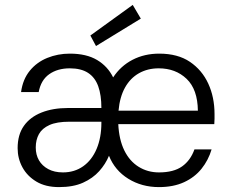

<svg xmlns="http://www.w3.org/2000/svg" viewBox="-20 -752 943 784"><path d="M221 12Q166 12 128.5 -10.5Q91 -33 71.5 -69Q52 -105 52 -147Q52 -202 77.5 -238Q103 -274 149.5 -292.5Q196 -311 258 -311H394Q394 -364 381 -400Q368 -436 339.5 -454.5Q311 -473 265 -473Q215 -473 181 -449Q147 -425 138 -376H66Q73 -428 101.5 -463Q130 -498 173 -515.5Q216 -533 265 -533Q333 -533 376.5 -507Q420 -481 442 -436Q473 -483 521.5 -508Q570 -533 630 -533Q706 -533 755.5 -499.5Q805 -466 830.5 -410.5Q856 -355 856 -286Q856 -277 856 -267.5Q856 -258 855 -245H463Q466 -182 487.5 -138Q509 -94 546 -71Q583 -48 629 -48Q689 -48 723.5 -72.5Q758 -97 774 -142H844Q831 -98 803 -63Q775 -28 731.5 -8Q688 12 629 12Q559 12 504 -22Q449 -56 425 -116Q411 -82 385 -53Q359 -24 319 -6Q279 12 221 12ZM237 -48Q284 -48 319.5 -73Q355 -98 374.5 -144Q394 -190 394 -251V-255H263Q212 -255 182 -241.5Q152 -228 139 -204.5Q126 -181 126 -150Q126 -120 139 -97.5Q152 -75 177 -61.5Q202 -48 237 -48ZM464 -300H788Q787 -387 742 -430Q697 -473 628 -473Q583 -473 547.5 -453Q512 -433 490.5 -394.5Q469 -356 464 -300ZM372 -564 349 -607 522 -732 555 -676Z"/></svg>

Font: DM Sans 10pt Light
Style: Regular
Weight: 300
Version: Version 4.004;gftools[0.9.30]